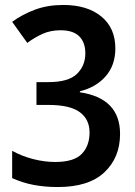

<svg xmlns="http://www.w3.org/2000/svg" viewBox="-20 -744 546 774"><path d="M213 10Q161 10 116 1.5Q71 -7 29 -26V-136Q69 -114 114.5 -102.5Q160 -91 202 -91Q278 -91 309.5 -123.5Q341 -156 341 -210Q341 -263 301.5 -292Q262 -321 175 -321H127V-413H175Q256 -413 290 -446Q324 -479 324 -529Q324 -573 299.5 -597.5Q275 -622 224 -622Q183 -622 150.5 -607Q118 -592 90 -571L29 -656Q70 -686 121 -705Q172 -724 235 -724Q332 -724 388.5 -677.5Q445 -631 445 -549Q445 -481 406 -436.5Q367 -392 302 -376V-372Q464 -348 464 -204Q464 -109 401 -49.5Q338 10 213 10Z"/></svg>

Font: Noto Sans Gurmukhi UI SemiCondensed SemiBold
Style: Regular
Weight: 600
Width: 4
Designer: Jelle Bosma - Monotype Design Team
Foundry: Monotype Imaging Inc.
Version: Version 2.004; ttfautohint (v1.8.4.7-5d5b)